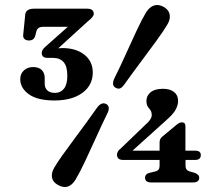

<svg xmlns="http://www.w3.org/2000/svg" viewBox="-20 -735 887 773"><path d="M622.5 -161Q622.5 -176.5 633.5 -185L690 -232Q702.5 -242.5 712 -242.5Q726.5 -242.5 726.5 -227V-128.5H765Q788.5 -128.5 788.5 -111Q788.5 -91 765 -91H727V-67Q727 -50 743 -45L762.5 -39.5Q782 -33 782 -19.5Q782 -0.5 757 -0.5H589Q564 -0.5 564 -19.5Q564 -35 583.5 -39.5L606 -45Q622.5 -49 622.5 -67V-91H476.5Q451 -91 451 -112.5Q451 -118 454.5 -124.8Q458 -131.5 468.5 -139.5L563 -230.5Q591 -254 591 -272Q591 -287.5 580.2 -298.5Q569.5 -309.5 569.5 -329Q569.5 -349.5 586.2 -363.5Q603 -377.5 636.5 -377.5Q664 -377.5 680.5 -364.8Q697 -352 697 -329Q697 -312 687.2 -293.5Q677.5 -275 645 -247L513.5 -128.5H622.5ZM480.5 -395Q471.5 -382.5 463.5 -379.2Q455.5 -376 445 -382Q428 -391.5 440 -418.5Q461.5 -461.5 485 -513.5Q508.5 -565.5 530.2 -612Q552 -658.5 568 -685Q581.5 -706.5 599.8 -712.8Q618 -719 639.5 -707Q660 -695 663.2 -676.2Q666.5 -657.5 654 -636.5Q639 -611 608.8 -569.5Q578.5 -528 543.8 -481.5Q509 -435 480.5 -395ZM371.5 -302.5Q389.5 -326 408 -316Q425.5 -306 412.5 -279Q391.5 -236.5 368 -184.2Q344.5 -132 322.5 -85.5Q300.5 -39 284.5 -12.5Q256.5 34 213 9.5Q192.5 -2 189.2 -20.8Q186 -39.5 199 -61Q210 -80 230.5 -108.8Q251 -137.5 276 -171.2Q301 -205 326 -239Q351 -273 371.5 -302.5ZM353.5 -443Q353.5 -392 311.8 -361.2Q270 -330.5 199 -330.5Q131 -330.5 96.2 -355.5Q61.5 -380.5 61.5 -416.5Q61.5 -438 76.2 -451.5Q91 -465 113.5 -465Q136.5 -465 148.2 -453Q160 -441 160 -421.5V-397Q160 -381.5 170.5 -371.2Q181 -361 201.5 -361Q224 -361 237.5 -378Q251 -395 251 -430Q251 -468 236 -485Q221 -502 193 -502H172Q148 -502 148 -521.5Q148 -535 164 -548L253 -627H153.5Q131 -627 126.5 -609L122 -591Q116.5 -572 96.5 -572Q85.5 -572 78.8 -577.8Q72 -583.5 73.5 -595.5L81.5 -675.5Q84 -700 116 -700H331Q357.5 -700 357.5 -679Q357.5 -667.5 333 -648.5L214.5 -540.5Q222.5 -541.5 230.5 -541.5Q286 -541.5 319.8 -514.8Q353.5 -488 353.5 -443Z"/></svg>

Font: Fraunces 9pt S050 SemiBold
Style: Regular
Weight: 600
Version: Version 1.000; ttfautohint (v1.8.3)